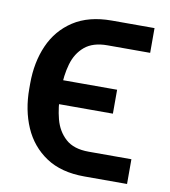

<svg xmlns="http://www.w3.org/2000/svg" viewBox="-67 -605 589 664"><g transform="rotate(10 227.5 -272.5)"><path d="M272.9 -85.4H422.9V1.5H272.9Q191.4 1.5 138.2 -33.9Q85 -69.3 58.8 -129.4Q32.7 -189.5 32.7 -264.2V-282.7Q32.7 -356.9 58.8 -416.5Q85 -476.1 138.4 -511Q191.9 -545.9 272.9 -545.9H422.9V-459H272.9Q222.2 -459 193.4 -434.8Q164.6 -410.6 153.1 -370.4Q141.6 -330.1 141.6 -282.7V-264.2Q141.6 -218.8 152.3 -177.7Q163.1 -136.7 191.7 -111.1Q220.2 -85.4 272.9 -85.4ZM332.5 -313.5V-229.5H70.8V-313.5Z"/></g></svg>

Font: Inter Cardless
Style: Regular
Weight: 400
Designer: Rasmus Andersson
Foundry: rsms
Version: Version 4.001;git-9221beed3